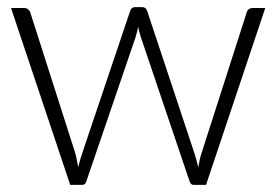

<svg xmlns="http://www.w3.org/2000/svg" viewBox="-20 -520 777 540"><path d="M11 -497.5H47.5Q54.5 -497.5 59 -493.8Q63.5 -490 65 -485.5L190.5 -93Q194 -81.5 196 -71Q198 -60.5 200 -50Q202.5 -60.5 205.5 -71Q208.5 -81.5 212.5 -93L346 -489Q349.5 -500 360 -500H379.5Q390.5 -500 394 -489L525.5 -93Q533 -70.5 537.5 -49.5Q539.5 -60 541.8 -70.8Q544 -81.5 548 -93L674 -485.5Q678 -497.5 691 -497.5H726L559.5 0H524.5Q516.5 0 513 -10.5L376.5 -414.5Q374 -422 372 -429.5Q370 -437 368.5 -444.5Q367 -437 365.2 -429.5Q363.5 -422 361 -414.5L223 -10.5Q220 0 211 0H177.5Z"/></svg>

Font: Lato Light
Style: Regular
Weight: 300
Designer: Lukasz Dziedzic
Foundry: Lukasz Dziedzic
Version: Version 1.104; Western+Polish opensource